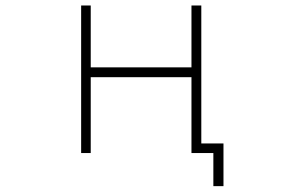

<svg xmlns="http://www.w3.org/2000/svg" viewBox="-20 -544 1040 685"><path d="M680.7 2H663.1V-268.6H303.7V2H269.5V-524.4H303.7V-303.7H663.1V-524.4H698.2V-32.2H777.3V120.1H741.2V2H690.4Z"/></svg>

Font: GenEi Gothic M ExtraLight
Style: Regular
Weight: 200
Designer: o_tamon (Modified); [Source Han Sans]
Ryoko NISHIZUKA  (kana & ideographs); Paul D. Hunt (Latin, Greek & Cyrillic); Wenl
Version: Version 1.1a;Original Version 1.004